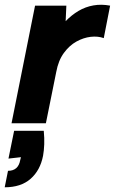

<svg xmlns="http://www.w3.org/2000/svg" viewBox="-44 -524 488 816"><path d="M142 32Q145 63 144 89.5Q143 116 139 138Q127 200 86 236Q45 272 -24 272L-10 202Q12 202 25 190.5Q38 179 42 156L45 144L-8 150L16 32ZM105 -500H238L235 -434Q260 -460 289.5 -477.5Q319 -495 353 -501Q387 -507 424 -500L397 -362Q372 -371 341.5 -367.5Q311 -364 281 -347.5Q251 -331 227.5 -299Q204 -267 195 -218L151 0H5Z"/></svg>

Font: Albert Sans ExtraBold
Style: Italic
Weight: 800
Italic angle: -11.25°
Designer: Andreas Rasmussen
Foundry: a.Foundry
Version: Version 1.025